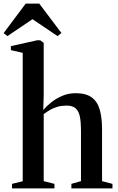

<svg xmlns="http://www.w3.org/2000/svg" viewBox="-57 -1041 651 1061"><path d="M68.5 -39.5V-749L3 -764V-786L148.5 -818.5H165L184.5 -804V-513.5L182 -433Q200 -454.5 227 -476Q254 -497.5 288.2 -511.8Q322.5 -526 361.5 -526Q417.5 -526 449.2 -503.2Q481 -480.5 494 -435.5Q507 -390.5 507 -324V-40L564.5 -25V0H337.5V-25L390.5 -40V-322.5Q390.5 -365.5 384.5 -395.8Q378.5 -426 361.5 -441.8Q344.5 -457.5 311 -457.5Q285 -457.5 262.8 -451.5Q240.5 -445.5 221.5 -434.8Q202.5 -424 184.5 -410.5V-40L244 -25V0H9.5V-25ZM-16 -841.5 -37 -858 85 -1021H160L282.5 -858.5L261 -841.5L122.5 -935Z"/></svg>

Font: Merriweather 120pt SemiBold
Style: Regular
Weight: 600
Version: Version 2.100